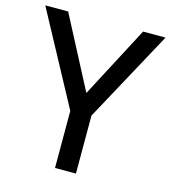

<svg xmlns="http://www.w3.org/2000/svg" viewBox="-107 -801 789 887"><g transform="rotate(15 287.5 -357.0)"><path d="M288.1 -372.1 467.8 -713.9H575.2L337.9 -277.3V0H237.8V-272.9L0 -713.9H109.4Z"/></g></svg>

Font: Open Sans Medium
Style: Regular
Weight: 500
Designer: Monotype Design Team
Foundry: Monotype Imaging Inc.
Version: Version 3.000